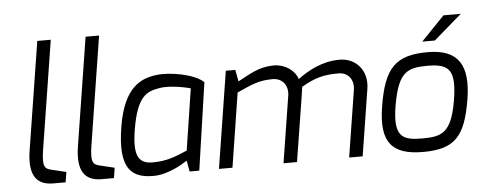

<svg xmlns="http://www.w3.org/2000/svg" viewBox="-51 -912 2607 1049"><g transform="rotate(-5 1252.0 -388.0)"><path d="M89 -189C69 -60 107 0 202 0H270L279 -56C278 -56 204 -74 204 -74C165 -83 147 -90 163 -189L257 -783H183Z M354 -189C334 -60 372 0 467 0H535L544 -56C543 -56 469 -74 469 -74C430 -83 412 -90 428 -189L522 -783H448Z M671 -251C702 -442 759 -456 824 -468C865 -476 936 -468 996 -452L944 -115C876 -86 830 -67 753 -67C675 -67 649 -113 671 -251ZM600 -278C560 -37 639 7 753 7C830 7 910 -41 939 -60L950 0H1003L1073 -479C1022 -528 886 -550 816 -541C734 -531 636 -495 600 -278Z M1111 0H1185L1249 -407C1332 -444 1367 -463 1447 -463C1495 -463 1532 -425 1523 -366L1465 0H1539L1597 -364L1603 -407C1676 -450 1725 -463 1808 -463C1856 -463 1892 -425 1883 -366L1825 0H1899L1957 -366C1973 -468 1905 -537 1820 -537C1723 -537 1647 -494 1588 -451C1573 -500 1519 -537 1459 -537C1376 -537 1326 -502 1259 -467L1247 -531H1195Z M2278 -596H2347L2501 -729H2406ZM2102 -258C2133 -442 2183 -462 2295 -462C2412 -462 2451 -429 2422 -258C2392 -83 2337 -69 2232 -69C2129 -69 2073 -86 2102 -258ZM2028 -258C1998 -68 2059 5 2231 5C2406 5 2463 -61 2496 -258C2527 -445 2471 -536 2303 -536C2129 -536 2062 -475 2028 -258Z"/></g></svg>

Font: Exo
Style: Regular Italic
Weight: 400
Designer: Natanael Gama
Version: Version 1.00